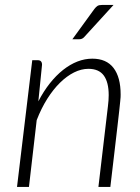

<svg xmlns="http://www.w3.org/2000/svg" viewBox="-20 -736 552 756"><path d="M47 0 107 -499H128.5Q145.5 -499 145.5 -481L131 -337Q151.5 -376.5 176.2 -407.8Q201 -439 228.5 -460.8Q256 -482.5 285 -493.8Q314 -505 343.5 -505Q399 -505 427 -468.5Q455 -432 455 -364Q455 -359.5 454.8 -353.8Q454.5 -348 453.2 -335.5Q452 -323 449.5 -300.2Q447 -277.5 442.5 -238.8Q438 -200 431.2 -141.8Q424.5 -83.5 414.5 0H367.5L405 -318Q408 -341 408 -361.5Q408 -412 388.8 -438.5Q369.5 -465 328 -465Q300 -465 271.5 -450.8Q243 -436.5 216.2 -410.2Q189.5 -384 166 -346.8Q142.5 -309.5 124.5 -263L94 0ZM427 -716.5 311 -589.5Q303.5 -581.5 292.5 -581.5H265L351.5 -700.5Q358 -709 364 -712.8Q370 -716.5 381.5 -716.5Z"/></svg>

Font: Lato TR Light
Style: Italic
Weight: 300
Italic angle: -12°
Designer: Lukasz Dziedzic
Foundry: Lukasz Dziedzic
Version: Version 1.104 2013